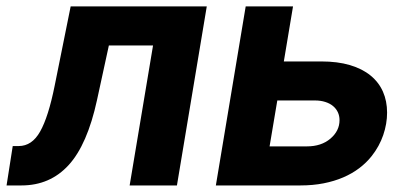

<svg xmlns="http://www.w3.org/2000/svg" viewBox="-37 -565 1250 585"><path d="M502.1 0H358L429.3 -426.5H294.7L258.5 -259.9Q229 -124.3 172.2 -62.1Q115.4 0 28.4 0H-17L1.8 -120H19.9Q60.4 -120 85.2 -164.1Q110.4 -208.5 129.6 -304L178.3 -545.5H593Z M878.2 0H620.7L711.6 -545.5H855.8L827.8 -377.8H941.8Q991.5 -377.8 1029.1 -366.7Q1066.8 -355.5 1092 -334.9Q1117.2 -314.3 1129.8 -285.7Q1142.4 -257.1 1142.4 -221.9Q1142.4 -187.9 1130.7 -153.6Q1119 -119.3 1095.5 -89.5Q1079.5 -69.2 1057.7 -52.7Q1035.9 -36.2 1008.7 -24.5Q981.5 -12.8 948.9 -6.4Q916.2 0 878.2 0ZM898.1 -119Q941.8 -119 969.5 -142.4Q997.5 -166.2 997.5 -198.9Q997.5 -212 992.4 -223Q987.2 -234 977.6 -242Q968 -250 954 -254.4Q940 -258.9 922.2 -258.9H807.9L784.4 -119Z"/></svg>

Font: Linik Sans
Style: Bold Italic
Weight: 700
Italic angle: 9°
Designer: Fonts by Rasmus Andersson / Changes by Cristiano Sobral with parts from Marc Monis
Foundry: rsms
Version: Version 3.020; ttfautohint (v1.6)